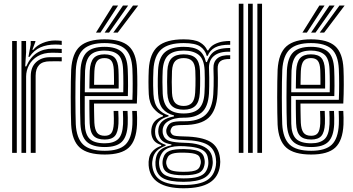

<svg xmlns="http://www.w3.org/2000/svg" viewBox="-20 -820 1896 1030"><path d="M95.1 0V-600H119.8L120 -540L115.2 -463.9H121Q142.1 -513.2 178 -536.2Q213.8 -559.1 264.2 -559.1Q277.4 -559.1 291.2 -558.5Q305 -558 311.2 -557.3V-535.6Q303.8 -536.2 288.7 -536.7Q273.5 -537.2 259.5 -537.2Q213.7 -537.2 182.6 -518.7Q151.5 -500.2 135.8 -471Q120.1 -441.7 120.1 -409.2V0ZM45.1 0V-600H70.1V0ZM145 0V-411.4Q145 -460.3 173.9 -486.7Q202.8 -513.1 248.2 -513.1Q264.2 -513.1 280.4 -513.1Q296.7 -513.1 311.2 -513.1V-491.1Q296.8 -491.3 279.9 -491.2Q262.9 -491.1 248.2 -491.1Q208.5 -491.1 189.9 -471.4Q171.2 -451.6 171.2 -414V0ZM132.5 -515.1 144.7 -580.7V-600H169.6L169.9 -595.9L153.6 -552.7H158.2Q176.8 -576.2 209.3 -589.5Q241.8 -602.9 275.6 -602.9Q283.5 -602.9 292.9 -602.4Q302.3 -601.9 311.2 -600.8V-579.1Q303.8 -580.1 295.4 -580.6Q287 -581.1 277.4 -581.1Q231.7 -581.1 197.1 -566Q162.5 -550.9 138.4 -515.1Z M542 9Q449.5 9 407.9 -28.3Q366.3 -65.7 361.7 -151.5Q360.7 -176.2 360.1 -215.7Q359.5 -255.1 359.5 -299.1Q359.5 -343 360.1 -382.4Q360.7 -421.7 361.8 -446.1Q367.1 -534.9 409.6 -572Q452.2 -609 540.4 -609Q629.4 -609 670.2 -572.7Q711.1 -536.4 715.1 -451Q716 -432.5 716.4 -410.5Q716.7 -388.5 716.7 -364.3Q716.6 -340.1 716 -314.8Q715.4 -289.6 714.1 -264.6H484.3Q484.5 -245.1 484.7 -225.4Q485 -205.6 485.4 -188.9Q485.8 -172.2 486.2 -161.4Q488.3 -124.6 500.8 -108.1Q513.2 -91.6 542 -91.6Q566.8 -91.6 577.8 -106.5Q588.7 -121.5 590.5 -157.8Q591.1 -167.8 590.8 -185Q590.6 -202.1 589.5 -224.9H614.5Q615.5 -202.6 615.8 -185Q616 -167.4 615.5 -156.7Q613.3 -110.2 596.4 -90.8Q579.6 -71.5 542 -71.5Q500.4 -71.5 481.8 -91.5Q463.1 -111.5 461 -158.6Q460.5 -173.2 460.1 -193.7Q459.7 -214.3 459.5 -237.9Q459.3 -261.5 459.3 -284.7H690.2Q691.1 -305.6 691.5 -327.5Q691.8 -349.4 691.8 -371Q691.8 -392.6 691.4 -412.6Q691 -432.6 690.2 -449.9Q686.5 -525.6 651.4 -557.2Q616.2 -588.9 540.4 -588.9Q463.8 -588.9 427.6 -555.8Q391.4 -522.8 386.8 -444.7Q385.5 -419.2 385 -379.4Q384.5 -339.5 384.5 -295.9Q384.5 -252.3 385.1 -214.2Q385.7 -176.2 386.5 -154.1Q390.6 -78.2 425.9 -44.7Q461.2 -11.1 542 -11.1Q618.3 -11.1 652.4 -43.9Q686.5 -76.6 690.2 -152.8Q690.7 -163.9 690.6 -176Q690.5 -188.2 690.2 -200.8Q689.8 -213.3 689.2 -224.9H714.1Q715 -208.7 715.5 -188.9Q715.9 -169.1 715.1 -151.9Q711.1 -65.3 671 -28.1Q631 9 542 9ZM542 -31.2Q475.9 -31.2 445.5 -59.5Q415 -87.7 411.5 -155Q410.4 -177.9 409.9 -216.1Q409.4 -254.4 409.4 -297.7Q409.4 -341 410 -380Q410.5 -419 411.7 -443.1Q415.8 -510.8 445.7 -539.8Q475.7 -568.8 540.4 -568.8Q602.6 -568.8 632.4 -541.9Q662.2 -515.1 665.2 -449.2Q666.1 -431.1 666.5 -408Q666.9 -384.9 666.9 -358.7Q666.8 -332.6 665.9 -304.8H434.6Q434.4 -259.9 434.5 -225.7Q434.6 -191.4 435 -156.8Q436 -100.2 460.4 -75.8Q484.9 -51.3 542 -51.3Q589.3 -51.3 613.4 -73.4Q637.4 -95.5 640.2 -154.2Q640.8 -169.1 640.5 -186.9Q640.3 -204.6 639.2 -224.9H664.2Q665.1 -206.6 665.5 -188.5Q665.9 -170.4 665.2 -153.5Q662.1 -87.5 633.8 -59.4Q605.4 -31.2 542 -31.2ZM434.8 -325H641.3Q641.8 -349.5 641.8 -371.7Q641.7 -393.9 641.4 -413.4Q641 -432.8 640.2 -448.7Q637.7 -506.6 612.2 -527.7Q586.8 -548.7 540.4 -548.7Q489 -548.7 464.4 -524.3Q439.9 -499.9 436.4 -441.4Q436 -428.2 435.5 -395.6Q435 -363.1 434.8 -325ZM459.5 -345.1Q459.8 -361 460 -378.4Q460.2 -395.7 460.6 -411.8Q461 -427.9 461.4 -439.9Q464.3 -488 482.7 -508.3Q501.1 -528.5 540.4 -528.5Q579.3 -528.5 596.4 -509.3Q613.5 -490.1 615.5 -446.1Q616 -435.5 616.4 -419.3Q616.8 -403.1 616.8 -383.8Q616.9 -364.6 616.6 -345.1ZM484.7 -365.2H591.5Q591.7 -380.8 591.6 -396.2Q591.4 -411.5 591.1 -424.5Q590.8 -437.4 590.5 -445.3Q588.9 -479.3 577.4 -493.9Q565.8 -508.4 540.4 -508.4Q513.5 -508.4 501 -492.6Q488.5 -476.7 486.4 -438.8Q486.1 -429.2 485.7 -418.1Q485.4 -407 485.2 -393.9Q484.9 -380.8 484.7 -365.2ZM494.8 -645 585.7 -790.3H613.5L518.7 -645ZM587.6 -645 693.5 -790.3H721.3L611.5 -645ZM541.2 -645 639.6 -790.3H667.4L565 -645Z M964.6 190Q876.9 190 829.5 159.3Q782.1 128.7 777.4 67.3Q776.6 57.4 777.2 47.6Q777.8 37.9 779.7 29.1Q783.8 6 801.7 -11.9Q819.7 -29.8 844.7 -37.3V-42.3Q820 -49.9 807.8 -64Q795.5 -78.1 792 -101Q791.2 -106 791.2 -113.2Q791.2 -120.3 792 -126.5Q795.5 -153.2 810.6 -169.6Q825.7 -185.9 854.2 -195.9V-201.1Q827.6 -210.5 804.2 -238.4Q780.8 -266.2 778.1 -314.5Q777.3 -332.5 776.9 -348.5Q776.5 -364.6 776.5 -380.2Q776.5 -395.8 776.9 -412Q777.3 -428.2 778.1 -446.1Q782.9 -533.7 827.4 -571.4Q872 -609 965.3 -609Q1023.5 -609 1051.8 -593.1Q1080.2 -577.1 1092 -549.8H1097Q1110 -572.4 1132.4 -583.4Q1154.8 -594.3 1177.7 -597.6Q1200.6 -600.8 1214.9 -600V-579.9Q1162.3 -580.7 1133.8 -565.3Q1105.4 -549.9 1094.1 -520.4H1089.1Q1080.1 -553 1053.4 -570.9Q1026.7 -588.9 965.3 -588.9Q884.3 -588.9 845.8 -555.4Q807.3 -521.8 803.1 -445.5Q802.1 -422.3 801.6 -402.1Q801.2 -381.8 801.5 -361Q801.9 -340.2 803.1 -315.2Q806 -263.2 829 -236.6Q852 -210 884.2 -201.3V-196Q850.1 -186.4 833.3 -169.7Q816.6 -153.1 812.7 -127.2Q811.7 -120.6 811.8 -113.8Q811.9 -106.9 812.7 -100.4Q815.5 -80 828.2 -66.1Q841 -52.2 868.6 -43.2V-38.2Q837.7 -27.2 821.5 -10.8Q805.3 5.5 800 28.9Q797.6 38.4 796.7 47.8Q795.8 57.3 796.6 66.9Q802.2 123.1 843 147.7Q883.8 172.3 964.6 172.3Q1047.7 172.3 1088.8 147.8Q1129.8 123.3 1138.2 67.3Q1139.6 58.5 1139.5 48.9Q1139.4 39.3 1138 29.1Q1131.4 -22.4 1091.6 -44.6Q1051.7 -66.8 969.3 -68.7Q933.7 -69.6 915.2 -73.3Q896.7 -76.9 888.4 -83.7Q880.1 -90.5 875.4 -100.3Q872.7 -105.6 872 -114Q871.3 -122.4 872.9 -127.5Q880.5 -153 898.6 -161.6Q916.7 -170.2 965.3 -169.5Q1042.9 -168.5 1081 -202.7Q1119.1 -236.9 1124.2 -314.7Q1125.5 -337.7 1126 -359.5Q1126.5 -381.3 1126.3 -403.9Q1126.1 -426.6 1125.1 -452.3Q1123.7 -488.1 1146.1 -506.9Q1168.5 -525.8 1214.9 -523.5V-503.4Q1178.9 -504.4 1162.8 -492Q1146.7 -479.7 1147.7 -450Q1148.6 -425.9 1148.8 -403.4Q1149 -380.8 1148.5 -358.8Q1148.1 -336.7 1146.7 -314.3Q1140.9 -226.5 1098.9 -188Q1057 -149.5 965.3 -149.3Q936.5 -149.3 922.6 -146.9Q908.8 -144.4 903.6 -138.6Q898.4 -132.7 895.2 -122.3Q894.6 -120.5 894.5 -116.1Q894.5 -111.7 896.4 -108.4Q900.4 -100.6 906 -96.4Q911.5 -92.2 925.7 -90.5Q939.8 -88.7 969.5 -88Q1061.7 -86.2 1107.3 -60Q1152.9 -33.8 1160.3 29.1Q1161.6 39.1 1161.6 48.4Q1161.6 57.6 1160.3 67.3Q1152.8 129.3 1105 159.6Q1057.1 190 964.6 190ZM964.6 137Q1014.4 137 1041.7 128.6Q1069 120.1 1081 104.4Q1093 88.7 1096.6 67.3Q1098 60.2 1097.8 50.6Q1097.7 40.9 1095.5 28.7Q1092.3 5.8 1077.1 -7.5Q1061.9 -20.7 1035.1 -27.2Q1008.3 -33.6 969.5 -35.6Q909.5 -39 878.4 -23.9Q847.3 -8.8 836.6 29.2Q833.9 38.3 833.3 48Q832.8 57.7 834.2 67.8Q839.4 107.6 871.6 122.3Q903.8 137 964.6 137ZM964.6 120.1Q908 120.1 882.6 108.1Q857.2 96.1 852.9 67.4Q851.2 57.9 851.9 47.6Q852.7 37.3 855.3 28.9Q863.3 -0.3 889.8 -10.9Q916.3 -21.4 970.4 -20.2Q1003.2 -19.5 1025.1 -14.9Q1047 -10.4 1059.4 0Q1071.9 10.4 1075.7 28.9Q1078.4 38.8 1078.5 48.3Q1078.5 57.7 1076.4 67.1Q1070.4 97.2 1044.6 108.7Q1018.7 120.1 964.6 120.1ZM964.6 101.7Q991.3 101.7 1009.7 99Q1028.2 96.4 1039.1 89Q1050 81.6 1053.9 67.4Q1057.8 57.9 1057.6 48.4Q1057.5 39 1053.1 29.1Q1050 17.3 1039.4 11.1Q1028.9 4.8 1011.4 2.2Q994 -0.4 969.5 -1Q924.5 -2.4 903.5 4.8Q882.5 12.1 877.6 28.5Q872.4 38.3 871.5 48.3Q870.7 58.4 874.3 67.4Q879.7 87.6 900.8 94.6Q921.8 101.7 964.6 101.7ZM964.6 155.4Q889.6 155.4 854.4 135.9Q819.1 116.4 814.2 68.1Q813.2 57.9 813.8 48.5Q814.3 39.1 816.4 28.9Q821.8 0 841.5 -16.3Q861.1 -32.7 899.6 -40.6V-45.6Q868.2 -50.2 852.2 -63.1Q836.2 -75.9 830.4 -100.7Q829.1 -107.3 828.9 -113Q828.7 -118.7 829.6 -127.2Q832.6 -154.8 853.3 -171.6Q873.9 -188.4 913.4 -195.6V-200.7Q873.9 -210.7 852.3 -237.1Q830.8 -263.5 827.8 -317.6Q826.9 -337.3 826.5 -356.8Q826.1 -376.3 826.5 -397.5Q826.9 -418.7 828 -443.4Q831.6 -511.5 864.9 -540.1Q898.2 -568.8 965.3 -568.8Q1020.7 -568.8 1047.6 -549.8Q1074.5 -530.8 1085 -486.9H1090Q1100.5 -514.7 1115.1 -531.4Q1129.7 -548 1153.6 -555.3Q1177.4 -562.5 1214.9 -562.6V-542.5Q1157.2 -544.5 1127.7 -519.9Q1098.1 -495.4 1101.3 -447.9Q1102.4 -427.6 1102.5 -403.6Q1102.6 -379.5 1102.3 -356.9Q1102 -334.3 1101.1 -318.1Q1096.4 -245.8 1062.1 -216.9Q1027.7 -187.9 965.3 -188.7Q940.6 -189.2 916.7 -183.5Q892.8 -177.8 875.7 -165.3Q858.6 -152.7 853.8 -132Q852.2 -125.1 852.4 -116.3Q852.5 -107.5 854 -101.5Q861.4 -72.8 887.9 -64.1Q914.4 -55.3 969.7 -54Q1016.2 -53.2 1048.3 -43.4Q1080.3 -33.7 1098.3 -15.6Q1116.2 2.6 1119.7 29.3Q1121.3 39.6 1121.4 49.1Q1121.5 58.6 1119.9 67.5Q1112.1 114.7 1074.6 135.1Q1037.1 155.4 964.6 155.4ZM965.3 -211.3Q1019.1 -211.3 1046.1 -236.2Q1073.1 -261 1076.9 -319.6Q1078 -336.7 1078.4 -356.5Q1078.8 -376.4 1078.7 -398.1Q1078.7 -419.9 1077.7 -442.4Q1074.9 -503.4 1045.6 -526Q1016.3 -548.7 965.3 -548.7Q910.2 -548.7 883.1 -524.1Q856 -499.5 852.8 -441.8Q851.3 -409.7 851.4 -378.3Q851.5 -346.8 852.8 -318.8Q855.9 -262.8 883.1 -237.1Q910.3 -211.3 965.3 -211.3ZM965.3 -231.5Q923.7 -231.5 902.1 -251.5Q880.4 -271.6 877.7 -320.2Q876.3 -350.5 876.4 -380.8Q876.5 -411.1 877.7 -440.1Q880.4 -488.5 901.8 -508.5Q923.2 -528.5 965.3 -528.5Q1008.1 -528.5 1029.3 -508.7Q1050.5 -488.8 1052.8 -441.4Q1053.7 -420.8 1053.8 -400.5Q1053.9 -380.1 1053.5 -360.2Q1053.1 -340.3 1051.9 -320.7Q1048.9 -272.3 1027.6 -251.9Q1006.2 -231.5 965.3 -231.5ZM965.3 -251.6Q993.6 -251.6 1009.1 -267.5Q1024.5 -283.4 1027 -322.8Q1028.1 -341.3 1028.5 -360.2Q1028.9 -379.1 1028.8 -399Q1028.7 -418.9 1027.8 -440.2Q1026.1 -477.6 1010.6 -493Q995.2 -508.4 965.3 -508.4Q935.7 -508.4 920.2 -492.7Q904.8 -477.1 902.7 -439Q901.5 -409.6 901.4 -380.5Q901.3 -351.5 902.7 -321.6Q904.8 -283.1 920.4 -267.3Q936 -251.6 965.3 -251.6Z M1360.7 0V-800H1385.7V0ZM1260.9 0V-800H1285.8V0ZM1310.8 0V-800H1335.8V0Z M1649.5 9Q1557 9 1515.4 -28.3Q1473.8 -65.7 1469.2 -151.5Q1468.2 -176.2 1467.6 -215.7Q1467 -255.1 1467 -299.1Q1467 -343 1467.6 -382.4Q1468.2 -421.7 1469.3 -446.1Q1474.6 -534.9 1517.1 -572Q1559.7 -609 1647.9 -609Q1736.9 -609 1777.7 -572.7Q1818.6 -536.4 1822.6 -451Q1823.5 -432.5 1823.9 -410.5Q1824.2 -388.5 1824.2 -364.3Q1824.1 -340.1 1823.5 -314.8Q1822.9 -289.6 1821.6 -264.6H1591.8Q1592 -245.1 1592.2 -225.4Q1592.5 -205.6 1592.9 -188.9Q1593.3 -172.2 1593.7 -161.4Q1595.8 -124.6 1608.3 -108.1Q1620.7 -91.6 1649.5 -91.6Q1674.3 -91.6 1685.3 -106.5Q1696.2 -121.5 1698 -157.8Q1698.6 -167.8 1698.3 -185Q1698.1 -202.1 1697 -224.9H1722Q1723 -202.6 1723.3 -185Q1723.5 -167.4 1723 -156.7Q1720.8 -110.2 1703.9 -90.8Q1687.1 -71.5 1649.5 -71.5Q1607.9 -71.5 1589.3 -91.5Q1570.6 -111.5 1568.5 -158.6Q1568 -173.2 1567.6 -193.7Q1567.2 -214.3 1567 -237.9Q1566.8 -261.5 1566.8 -284.7H1797.7Q1798.6 -305.6 1799 -327.5Q1799.3 -349.4 1799.3 -371Q1799.3 -392.6 1798.9 -412.6Q1798.5 -432.6 1797.7 -449.9Q1794 -525.6 1758.9 -557.2Q1723.7 -588.9 1647.9 -588.9Q1571.3 -588.9 1535.1 -555.8Q1498.9 -522.8 1494.3 -444.7Q1493 -419.2 1492.5 -379.4Q1492 -339.5 1492 -295.9Q1492 -252.3 1492.6 -214.2Q1493.2 -176.2 1494 -154.1Q1498.1 -78.2 1533.4 -44.7Q1568.7 -11.1 1649.5 -11.1Q1725.8 -11.1 1759.9 -43.9Q1794 -76.6 1797.7 -152.8Q1798.2 -163.9 1798.1 -176Q1798 -188.2 1797.7 -200.8Q1797.3 -213.3 1796.7 -224.9H1821.6Q1822.5 -208.7 1823 -188.9Q1823.4 -169.1 1822.6 -151.9Q1818.6 -65.3 1778.5 -28.1Q1738.5 9 1649.5 9ZM1649.5 -31.2Q1583.4 -31.2 1553 -59.5Q1522.5 -87.7 1519 -155Q1517.9 -177.9 1517.4 -216.1Q1516.9 -254.4 1516.9 -297.7Q1516.9 -341 1517.5 -380Q1518 -419 1519.2 -443.1Q1523.3 -510.8 1553.2 -539.8Q1583.2 -568.8 1647.9 -568.8Q1710.1 -568.8 1739.9 -541.9Q1769.7 -515.1 1772.7 -449.2Q1773.6 -431.1 1774 -408Q1774.4 -384.9 1774.4 -358.7Q1774.3 -332.6 1773.4 -304.8H1542.1Q1541.9 -259.9 1542 -225.7Q1542.1 -191.4 1542.5 -156.8Q1543.5 -100.2 1567.9 -75.8Q1592.4 -51.3 1649.5 -51.3Q1696.8 -51.3 1720.9 -73.4Q1744.9 -95.5 1747.7 -154.2Q1748.3 -169.1 1748 -186.9Q1747.8 -204.6 1746.7 -224.9H1771.7Q1772.6 -206.6 1773 -188.5Q1773.4 -170.4 1772.7 -153.5Q1769.6 -87.5 1741.3 -59.4Q1712.9 -31.2 1649.5 -31.2ZM1542.3 -325H1748.8Q1749.3 -349.5 1749.3 -371.7Q1749.2 -393.9 1748.9 -413.4Q1748.5 -432.8 1747.7 -448.7Q1745.2 -506.6 1719.7 -527.7Q1694.3 -548.7 1647.9 -548.7Q1596.5 -548.7 1571.9 -524.3Q1547.4 -499.9 1543.9 -441.4Q1543.5 -428.2 1543 -395.6Q1542.5 -363.1 1542.3 -325ZM1567 -345.1Q1567.3 -361 1567.5 -378.4Q1567.7 -395.7 1568.1 -411.8Q1568.5 -427.9 1568.9 -439.9Q1571.8 -488 1590.2 -508.3Q1608.6 -528.5 1647.9 -528.5Q1686.8 -528.5 1703.9 -509.3Q1721 -490.1 1723 -446.1Q1723.5 -435.5 1723.9 -419.3Q1724.3 -403.1 1724.3 -383.8Q1724.4 -364.6 1724.1 -345.1ZM1592.2 -365.2H1699Q1699.2 -380.8 1699.1 -396.2Q1698.9 -411.5 1698.6 -424.5Q1698.3 -437.4 1698 -445.3Q1696.4 -479.3 1684.9 -493.9Q1673.3 -508.4 1647.9 -508.4Q1621 -508.4 1608.5 -492.6Q1596 -476.7 1593.9 -438.8Q1593.6 -429.2 1593.2 -418.1Q1592.9 -407 1592.7 -393.9Q1592.4 -380.8 1592.2 -365.2ZM1602.3 -645 1693.2 -790.3H1721L1626.2 -645ZM1695.1 -645 1801 -790.3H1828.8L1719 -645ZM1648.7 -645 1747.1 -790.3H1774.9L1672.5 -645Z"/></svg>

Font: Big Shoulders Inline Thin
Style: Regular
Weight: 100
Designer: Patric King
Foundry: XO Type Co
Version: Version 2.002